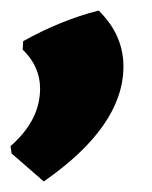

<svg xmlns="http://www.w3.org/2000/svg" viewBox="-40 -202 289 364"><path d="M147 -182Q194 -136 194 -76Q194 37 43 142L-18 89L-20 75Q36 26 36 -34Q36 -76 3 -108L4 -124Q76 -164 147 -182Z"/></svg>

Font: Alegreya Sans Black
Style: Italic
Weight: 900
Italic angle: -7°
Designer: Juan Pablo del Peral
Foundry: Huerta Tipografica
Version: Version 2.007